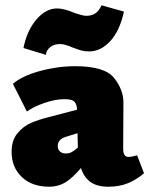

<svg xmlns="http://www.w3.org/2000/svg" viewBox="-20 -697 566 728"><path d="M526 -40Q498 -16 465.5 -2.5Q433 11 391 11Q348 11 323 -7Q298 -25 287 -60Q255 -22 228 -5.5Q201 11 167 11Q101 11 62.5 -26Q24 -63 24 -121Q24 -165 46 -191.5Q68 -218 96.5 -230.5Q125 -243 165 -253L272 -281Q272 -299 263.5 -310Q255 -321 224 -321Q190 -321 148 -306.5Q106 -292 82 -274L29 -379Q63 -409 130.5 -427.5Q198 -446 265 -446Q377 -446 412.5 -401.5Q448 -357 448 -308L447 -133Q447 -102 467 -102Q479 -102 500 -108ZM275 -137V-147L274 -192L229 -178Q199 -168 199 -144Q199 -130 207.5 -122.5Q216 -115 230 -115Q241 -115 249 -119Q257 -123 264.5 -129Q272 -135 275 -137ZM69 -515Q82 -581 118 -623Q154 -665 196 -665Q222 -665 260 -649Q294 -637 307 -637Q327 -637 341 -646Q355 -655 365 -677L450 -653Q434 -580 398 -541Q362 -502 318 -502Q302 -502 289 -505.5Q276 -509 255 -517Q225 -530 208 -530Q185 -530 170.5 -518.5Q156 -507 154 -489Z"/></svg>

Font: Ysabeau Black
Style: Regular
Weight: 900
Designer: Christian Thalmann (Catharsis Fonts)
Version: Version 0.003